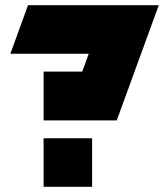

<svg xmlns="http://www.w3.org/2000/svg" viewBox="-20 -720 632 740"><path d="M88 -700H592L430 -256H148V-444H297L322 -513H20ZM335 -187V0H148V-187Z"/></svg>

Font: Clickuper
Style: Bold
Weight: 700
Designer: Denis Ignatov
Foundry: Denis Ignatov
Version: Version 1.10 April 16, 2021